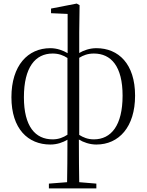

<svg xmlns="http://www.w3.org/2000/svg" viewBox="-20 -796 822 1076"><path d="M520 14C646 14 737 -84 737 -260C737 -438 644 -526 520 -526C483 -526 449 -514 424 -499V-615L426 -767L410 -776L266 -748V-722L359 -718V-498C334 -513 300 -526 262 -526C136 -526 44 -429 44 -251C44 -74 137 14 262 14C300 14 333 2 358 -13C358 88 357 159 356 225L254 233V260H520V233L424 225C423 160 422 95 422 -14C447 1 482 14 520 14ZM358 -41C335 -26 309 -15 275 -15C178 -15 114 -87 114 -251C114 -419 178 -496 275 -496C309 -496 335 -486 358 -471ZM424 -472C446 -486 472 -496 506 -496C603 -496 667 -424 667 -260C667 -93 603 -15 506 -15C472 -15 446 -26 424 -40Z"/></svg>

Font: Noto Serif HK Light
Style: Regular
Weight: 300
Designer: Ryoko NISHIZUKA 西塚涼子 (kana & ideographs); Frank Grießhammer (Latin, Greek & Cyrillic); Wenlong ZHANG 张文龙 (bopomofo); San
Foundry: Adobe
Version: Version 2.001;hotconv 1.1.0;makeotfexe 2.6.0